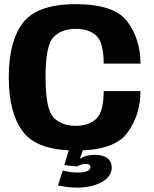

<svg xmlns="http://www.w3.org/2000/svg" viewBox="-20 -700 720 898"><path d="M335.5 4Q516 4 576.5 -80Q637 -164 637 -274H465Q465 -179 431 -145.2Q397 -111.5 334 -111.5Q269.5 -111.5 231.2 -149.5Q193 -187.5 193 -339Q193 -489.5 231 -527.2Q269 -565 334 -565Q397.5 -565 431.2 -532.5Q465 -500 465 -402.5H637Q637 -515.5 576.5 -598Q516 -680.5 335 -680.5Q154.5 -680.5 87.8 -594Q21 -507.5 21 -339Q21 -171 87.8 -83.5Q154.5 4 335.5 4ZM342 177.5Q371.5 177.5 400 171.5Q428.5 165.5 451.8 153.8Q475 142 488.8 124.2Q502.5 106.5 502.5 84Q502.5 54 481.2 39Q460 24 425 24Q398 24 376.2 31.8Q354.5 39.5 343.5 50.5L340.5 78.5Q347 74 357.8 70.2Q368.5 66.5 379 66.5Q390.5 66.5 396.8 70Q403 73.5 403 81.5Q403 93 388 100Q373 107 342.5 107Q322.5 107 304.2 104Q286 101 273.5 98L251 167.5Q273 172 296.8 174.8Q320.5 177.5 342 177.5ZM340.5 78.5 368.5 0H302.5L280.5 72.5Z"/></svg>

Font: Anybody UltraCondensed Thin
Style: Bold
Weight: 700
Version: Version 1.111